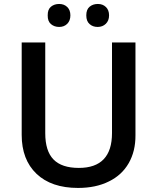

<svg xmlns="http://www.w3.org/2000/svg" viewBox="-20 -925 782 955"><path d="M653.8 -713.9V-252Q654.3 -172.9 620.1 -113.3Q585.9 -53.7 521.5 -22.5Q457 9.8 368.2 9.8Q235.4 9.8 161.6 -60.5Q87.9 -130.9 87.9 -253.9V-713.9H205.1V-262.2Q205.1 -173.8 246.1 -131.8Q287.1 -89.8 372.1 -89.8Q537.1 -89.8 537.1 -263.2V-713.9ZM425.8 -805.2Q409.2 -819.3 409.2 -848.6Q409.2 -877.9 425.8 -891.6Q442.4 -905.3 466.8 -905.3Q491.2 -905.3 506.8 -890.1Q522.5 -875 522.5 -848.6Q522.5 -822.3 506.3 -806.6Q490.2 -791 465.8 -791Q441.4 -791 425.8 -805.2ZM217.3 -848.6Q216.8 -877.9 233.4 -891.6Q250 -905.3 274.4 -905.3Q298.8 -905.3 314.5 -890.1Q330.1 -875 330.1 -848.6Q330.1 -822.3 314.5 -806.6Q298.8 -791 274.4 -791Q250 -791 233.4 -805.2Q216.8 -819.3 217.3 -848.6Z"/></svg>

Font: OpenSans-Semibold
Style: Regular
Weight: 600
Foundry: Ascender Corporation
Version: Version 1.10